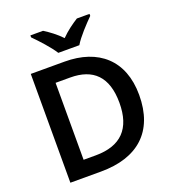

<svg xmlns="http://www.w3.org/2000/svg" viewBox="-164 -1061 1064 1184"><g transform="rotate(-20 368.0 -469.0)"><path d="M297 -778H435C461 -823 523 -888 560 -925V-938H477C442 -916 400 -886 365 -850C331 -886 290 -916 255 -938H172V-925C209 -888 269 -823 297 -778ZM677 -364C677 -593 535 -714 315 -714H93V0H294C535 0 677 -123 677 -364ZM546 -360C546 -191 464 -105 297 -105H218V-610H314C463 -610 546 -532 546 -360Z"/></g></svg>

Font: Noto Sans New Tai Lue Semibold
Style: Regular
Weight: 600
Designer: Monotype Design Team
Foundry: Monotype Imaging Inc.
Version: Version 2.004